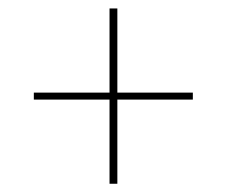

<svg xmlns="http://www.w3.org/2000/svg" viewBox="-20 -540 536 454"><path d="M257.5 -105.5H239V-520H257.5ZM60 -304.5V-321H436V-304.5Z"/></svg>

Font: Anek Odia Thin
Style: Regular
Weight: 250
Version: Version 1.003